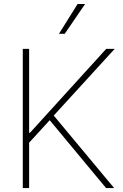

<svg xmlns="http://www.w3.org/2000/svg" viewBox="-20 -955 624 975"><path d="M95.7 -707H127.9V-280.3H131.8L519.5 -707H562.5L252.9 -368.2L559.6 0H518.6L232.4 -344.7L127.9 -230.5V0H95.7ZM374 -934.6H412.1L308.6 -783.2H279.3Z"/></svg>

Font: Pretendard Std Thin
Style: Regular
Weight: 100
Designer: Base glyphs from Inter by Rasmus Andersson; Hangeul glyphs from Noto Sans CJK(Source Han Sans) by Jang Soo-young and Kan
Foundry: Kil Hyung-jin
Version: Version 1.309